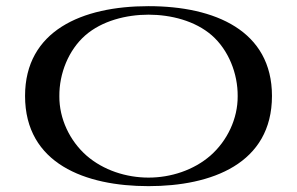

<svg xmlns="http://www.w3.org/2000/svg" viewBox="-20 -615 984 636"><path d="M472 -594.6C472 -594.6 472 -594.6 472 -594.6C471.9 -594.6 471.9 -594.6 471.9 -594.6C251.3 -594.6 63 -513 63 -297.2C63 -72.5 263.3 1.6 471.9 1.6C471.9 1.6 471.9 1.6 472 1.6C472 1.6 472 1.6 472 1.6C680.6 1.6 880.9 -72.5 880.9 -297.2C880.9 -513 692.7 -594.6 472 -594.6ZM677.3 -99.8C621.4 -51.1 545.6 -26.7 472 -26.7C398.3 -26.7 322.4 -51 266.5 -99.7C211.2 -148.4 176 -221.6 176.6 -296.5C176 -371.4 206.9 -448.9 262.2 -497.6C318.1 -546.4 398.3 -566.3 472 -566.4C545.6 -566.3 625.9 -546.5 681.8 -497.8C737.1 -449.1 767.9 -371.4 767.3 -296.5C767.9 -221.6 732.6 -148.5 677.3 -99.8Z"/></svg>

Font: Novoposelensky
Style: Regular
Weight: 400
Designer: Sasha Pavljenko
Version: Version 1.002;Fontself Maker 3.5.4